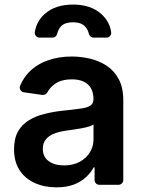

<svg xmlns="http://www.w3.org/2000/svg" viewBox="-20 -796 615 827"><path d="M129.6 -7.8Q88.1 -26.6 64.3 -62.9Q40.5 -99.4 40.5 -153.1Q40.5 -199.2 57.5 -229.4Q74.6 -259.9 104 -277.7Q133.9 -296.2 170.5 -305Q207.7 -314.6 247.5 -318.9Q291.2 -323.2 325.3 -328.1Q354.8 -331.7 368.6 -340.9Q382.5 -349.4 382.5 -367.9V-370Q382.5 -410.2 358.7 -432.2Q334.5 -454.2 290.1 -454.2Q242.5 -454.2 215.2 -433.6Q195 -418.7 183.9 -398.1Q180.8 -392.4 174.9 -389.4Q169 -386.4 162.6 -387.1L83.1 -398.4Q75.3 -399.5 70.1 -405.5Q65 -411.6 65 -419Q65 -422.6 66.8 -427.2Q81.7 -461.6 105.1 -485.4Q138.5 -519.2 185 -535.5Q231.9 -552.6 289.4 -552.6Q327.8 -552.6 367.9 -543.3Q405.9 -534.4 439.3 -513.1Q471.6 -491.5 491.1 -455.6Q511 -419 511 -365.1V-20.6Q511 -12.1 504.8 -6Q498.6 0 490.1 0H408Q399.5 0 393.5 -6Q387.4 -12.1 387.4 -20.6V-74.9H383.2Q371.8 -52.6 350.1 -32.7Q328.5 -12.8 297.2 -0.7Q265.3 11 223 11Q171.5 11 129.6 -7.8ZM190.3 -101.6Q215.9 -83.5 256.4 -83.5Q294.4 -83.5 323.5 -99.1Q351.9 -114.7 367.2 -139.9Q382.8 -165.8 382.8 -195.7V-259.9Q376.1 -254.6 362.2 -250.7Q348 -246.4 330.3 -243.3L295.1 -237.6L264.9 -233.3Q235.8 -229.4 213.4 -220.5Q190 -211.3 177.6 -195.7Q164.4 -180.4 164.4 -155.2Q164.4 -119.7 190.3 -101.6ZM226.2 -650.2Q230.1 -666.5 240.1 -679.7Q256 -699.9 294.7 -699.9Q332 -699.9 348 -680Q359 -666.9 362.9 -650.2Q364.7 -643.1 370.2 -638.5Q375.7 -633.9 383.2 -633.9H438.6Q448.2 -633.9 454.2 -641.2Q460.2 -648.4 458.8 -658Q452.1 -703.8 415.8 -736.2Q370.7 -776.3 294.7 -776.3Q218 -776.3 172.9 -736.2Q137.4 -704.5 130 -658Q128.6 -648.4 134.8 -641.2Q141 -633.9 150.6 -633.9H206Q213.4 -633.9 218.9 -638.5Q224.4 -643.1 226.2 -650.2Z"/></svg>

Font: DeltaSans SemiBold
Style: Regular
Weight: 600
Designer: Rasmus Andersson
Foundry: rsms
Version: Version 3.012